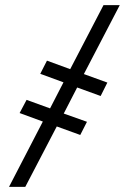

<svg xmlns="http://www.w3.org/2000/svg" viewBox="-20 -714 484 744"><path d="M252 -446 381 -694H444L305 -427L396 -394L370 -342L279 -375L227 -274L317 -242L291 -191L200 -224L78 10H15L146 -243L56 -276L83 -327L174 -294L226 -395L136 -428L162 -479Z"/></svg>

Font: Libra Serif Modern
Style: Bold Italic
Weight: 700
Italic angle: -12°
Designer: Stefan Peev, Context Ltd
Foundry: Stefan Peev, Context Ltd
Version: Version 1.000